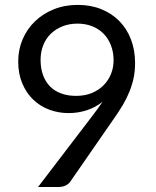

<svg xmlns="http://www.w3.org/2000/svg" viewBox="-20 -744 620 764"><path d="M141.5 -506Q141.5 -472 151.2 -445.2Q161 -418.5 179.2 -400Q197.5 -381.5 223.8 -372Q250 -362.5 282.5 -362.5Q318.5 -362.5 346.2 -374.2Q374 -386 393 -405.5Q412 -425 422 -450.5Q432 -476 432 -503.5Q432 -537 421.2 -564.2Q410.5 -591.5 391.5 -610.5Q372.5 -629.5 346.2 -639.8Q320 -650 288.5 -650Q255.5 -650 228.5 -639.2Q201.5 -628.5 182 -609.5Q162.5 -590.5 152 -564Q141.5 -537.5 141.5 -506ZM349.5 -285.5Q360.5 -300 370 -313Q379.5 -326 388 -339Q360.5 -317 326 -305.5Q291.5 -294 253 -294Q212.5 -294 176.2 -307.5Q140 -321 112.5 -347.2Q85 -373.5 68.8 -411.8Q52.5 -450 52.5 -499.5Q52.5 -546.5 70 -587.5Q87.5 -628.5 119 -659Q150.5 -689.5 194 -707Q237.5 -724.5 289.5 -724.5Q341 -724.5 383 -707.5Q425 -690.5 455 -660Q485 -629.5 501.2 -587Q517.5 -544.5 517.5 -493Q517.5 -462 511.8 -434.2Q506 -406.5 495.2 -379.8Q484.5 -353 469 -326.8Q453.5 -300.5 434 -273L259.5 -21Q253 -11.5 241 -5.8Q229 0 213.5 0H131.5Z"/></svg>

Font: Lato 2
Style: Regular
Weight: 400
Designer: Lukasz Dziedzic with Adam Twardoch and Botio Nikoltchev
Foundry: tyPoland Lukasz Dziedzic
Version: Version 2.015; 2015-08-06; http://www.latofonts.com/